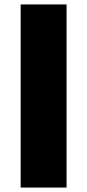

<svg xmlns="http://www.w3.org/2000/svg" viewBox="-20 -845 393 865"><path d="M279.9 -825H73.1V0H279.9Z"/></svg>

Font: Hussar
Style: BdWide
Weight: 700
Foundry: Cannot Into Space Fonts
Version: Version 2.00